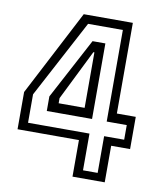

<svg xmlns="http://www.w3.org/2000/svg" viewBox="-80 -765 704 830"><g transform="rotate(10 272.0 -350.0)"><path d="M294.5 0V-160.5H25V-324L220.5 -700H436V-302H519V-160.5H436V0ZM334.5 -34.8H398.8V-196H486.8V-260.2H398.8V-662.2H246.2L64.8 -320.8V-196H334.5ZM135.8 -260.2V-324.2L278.2 -591.8H334.5V-260.2ZM180.5 -302H294.5V-545.5H290L180.5 -324.5Z"/></g></svg>

Font: Tourney Thin
Style: Regular
Weight: 100
Designer: Tyler Finck
Foundry: Etcetera Type Co
Version: Version 1.015